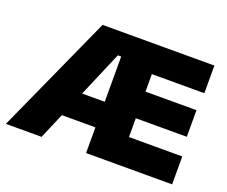

<svg xmlns="http://www.w3.org/2000/svg" viewBox="-107 -806 1151 973"><g transform="rotate(20 469.0 -319.5)"><path d="M4 0 293 -639H471.5L470.5 -520.5H418.5L196.5 0ZM171.5 -138.5V-276.5H458V-138.5ZM489 0V-150.5H900.5V0ZM436.5 0V-639H613V0ZM540.5 -252V-395.5H888V-252ZM489 -490V-639H896V-490Z"/></g></svg>

Font: Anek Latin Medium ExtraBold
Style: Regular
Weight: 800
Version: Version 1.003